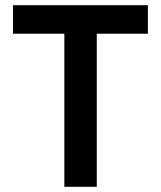

<svg xmlns="http://www.w3.org/2000/svg" viewBox="-20 -720 620 740"><path d="M228 0H353V-590H550V-700H30V-590H228Z"/></svg>

Font: CommitMono-dimboump
Style: Bold
Weight: 700
Monospace: yes
Designer: Eigil Nikolajsen
Foundry: Eigil Nikolajsen
Version: Version 1.143